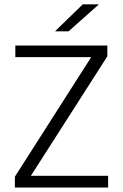

<svg xmlns="http://www.w3.org/2000/svg" viewBox="-20 -844 553 864"><path d="M466.5 -53V0H47V-49L390.5 -587H49V-639H463V-590.5L119 -53ZM352.5 -824.5H424V-823.5L288.5 -703H228.5V-704Z"/></svg>

Font: Anek Latin Light
Style: Regular
Weight: 300
Designer: Yesha Goshar
Foundry: Ek Type
Version: Version 1.003